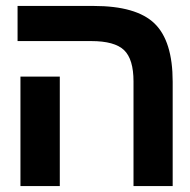

<svg xmlns="http://www.w3.org/2000/svg" viewBox="-20 -626 640 646"><path d="M181.2 0H48.8V-368.2H181.2ZM561 0H429.2V-352.1Q429.2 -426.8 397.5 -457.3Q365.7 -487.8 287.1 -487.8H39.1V-606H294.9Q439 -606 500 -546.9Q561 -487.8 561 -351.1Z"/></svg>

Font: Liberation Mono
Style: Bold
Weight: 700
Monospace: yes
Designer: Steve Matteson
Foundry: Ascender Corporation
Version: Version 2.1.5